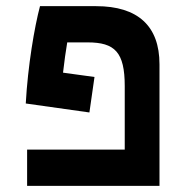

<svg xmlns="http://www.w3.org/2000/svg" viewBox="-20 -606 626 626"><path d="M288.1 -355 185.5 -369.1C189.9 -406.7 194.3 -439 199.2 -467.8H265.6C354.5 -467.8 386.7 -436 386.7 -325.2V-118.2H68.4V0H500V-396.5C500 -521 429.7 -585.9 293.5 -585.9H110.4C92.3 -517.6 70.8 -391.6 64 -268.6L271.5 -239.3Z"/></svg>

Font: Cascadia Code NF SemiBold
Style: Regular
Weight: 600
Monospace: yes
Designer: Aaron Bell
Foundry: Saja Typeworks
Version: Version 2404.023